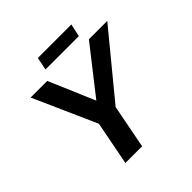

<svg xmlns="http://www.w3.org/2000/svg" viewBox="-212 -997 1166 1166"><g transform="rotate(-45 371.0 -413.5)"><path d="M408.2 -282.2 353.5 0H210L264.6 -282.2L84 -688H226.6L353 -392.6L584.5 -688H742.2ZM572.8 -826.7 554.7 -744.6H268.6L284.7 -826.7Z"/></g></svg>

Font: Arimo
Style: Bold Italic
Weight: 700
Italic angle: -12°
Designer: Steve Matteson
Foundry: Monotype Imaging Inc.
Version: Version 1.33